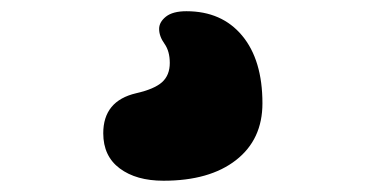

<svg xmlns="http://www.w3.org/2000/svg" viewBox="-20 -85 656 344"><path d="M272.9 238.8Q224.1 238.8 194.6 216.8Q165 194.8 165 153.8Q165 95.7 224.1 82Q256.3 74.7 270.3 62.3Q284.2 49.8 284.2 27.8Q284.2 6.8 274.7 -6.6Q265.1 -20 265.1 -33.2Q265.1 -45.4 277.3 -55.2Q289.6 -64.9 314 -64.9Q377.4 -64.9 413.8 -21.2Q450.2 22.5 450.2 100.1Q450.2 165 402.8 201.9Q355.5 238.8 272.9 238.8Z"/></svg>

Font: Shantell Sans Bouncy
Style: Regular
Weight: 800
Designer: Stephen Nixon, Anya Danilova, Shantell Martin
Foundry: Arrow Type
Version: Version 1.006;[9816181b4]